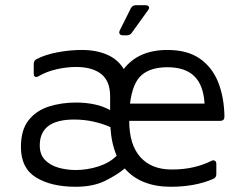

<svg xmlns="http://www.w3.org/2000/svg" viewBox="-20 -699 933 734"><path d="M795 -15Q726 15 632 15Q576 15 531.5 -2.5Q487 -20 457 -55Q427 -30 381.5 -7.5Q336 15 269 15Q176 15 118 -20.5Q60 -56 60 -137Q60 -202 89 -239Q118 -276 166 -291.5Q214 -307 271 -307Q308 -307 341 -300Q374 -293 401 -278V-331Q401 -389 367 -416Q333 -443 270 -443Q236 -443 197.5 -434.5Q159 -426 128 -408Q120 -403 114.5 -405.5Q109 -408 109 -418V-454Q109 -468 120 -473Q152 -490 199.5 -499Q247 -508 293 -508Q348 -508 389.5 -490Q431 -472 453 -435Q509 -508 620 -508Q697 -508 744.5 -474.5Q792 -441 814.5 -383.5Q837 -326 838 -253Q838 -237 822 -237H474Q474 -146 516.5 -98.5Q559 -51 636 -51Q683 -51 721 -60Q759 -69 788 -84Q796 -88 801.5 -84.5Q807 -81 807 -72V-33Q807 -20 795 -15ZM620 -442Q557 -442 522 -412.5Q487 -383 477 -303H762Q758 -373 723 -407.5Q688 -442 620 -442ZM132 -143Q132 -108 152 -87.5Q172 -67 203.5 -58Q235 -49 269 -49Q314 -49 357 -63Q400 -77 426 -104Q406 -150 402 -213Q376 -225 340 -233.5Q304 -242 263 -242Q132 -242 132 -143ZM450 -564Q441 -564 437.5 -569.5Q434 -575 438 -583L480 -667Q486 -679 499 -679H536Q546 -679 549 -673.5Q552 -668 546 -660L484 -574Q477 -564 465 -564Z"/></svg>

Font: Pitagon Sans
Style: Regular
Weight: 400
Designer: Travis Tran
Foundry: Pitagon
Version: Version 1.001; ttfautohint (v1.8.4.7-5d5b);gftools[0.9.26]